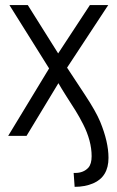

<svg xmlns="http://www.w3.org/2000/svg" viewBox="-20 -535 459 756"><path d="M244.1 -268.6Q244.1 -268.6 314.9 -161.1Q357.4 -96.7 374.5 -55.7Q407.2 23.9 407.2 86.4Q407.2 161.1 346.7 187Q314.5 200.7 273.9 200.7L270 146H275.4Q309.1 146 328.1 125Q340.8 110.4 340.8 80.1Q340.8 49.8 332.3 18.1Q323.7 -13.7 308.1 -44.4Q292.5 -75.2 277.3 -99.6L241.2 -156.2Q220.7 -188.5 210 -207.5L84.5 0H12.2L173.3 -265.6L17.1 -515.1H89.4L209 -324.7L334 -515.1H406.2Z"/></svg>

Font: News Cycle
Style: Regular
Weight: 500
Version: Version 0.5.2